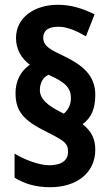

<svg xmlns="http://www.w3.org/2000/svg" viewBox="-20 -873 460 804"><path d="M45 -483C45 -405 81 -367 177 -320C250 -283 265 -273 265 -237C265 -204 241 -181 186 -181C145 -181 82 -204 41 -230V-129C81 -104 129 -89 190 -89C301 -89 379 -149 379 -246C379 -290 364 -323 326 -353C364 -381 379 -420 379 -476C379 -558 325 -601 246 -639C196 -663 161 -678 161 -715C161 -745 182 -761 225 -761C261 -761 300 -744 340 -721L376 -813C323 -839 276 -853 222 -853C125 -853 47 -800 47 -714C47 -669 67 -630 105 -602C66 -575 45 -534 45 -483ZM147 -496C147 -525 160 -549 183 -560C258 -527 277 -502 277 -462C277 -434 265 -412 247 -397L230 -406C177 -433 147 -460 147 -496Z"/></svg>

Font: Noto Sans Kannada UI Condensed
Style: Bold
Weight: 700
Width: 3
Designer: Jelle Bosma - Monotype Design Team
Foundry: Monotype Imaging Inc.
Version: Version 2.005